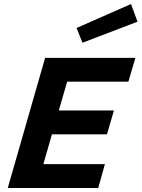

<svg xmlns="http://www.w3.org/2000/svg" viewBox="-20 -946 712 966"><path d="M365.2 -805.2 639.2 -925.8 671.9 -836.9 395 -731ZM207 -654.8H661.1L626 -535.2H317.9L275.9 -390.1H553.2L518.1 -270H241.2L198.2 -120.1H507.8L474.1 0H19Z"/></svg>

Font: IntelOne Mono Bold
Style: Italic
Weight: 700
Italic angle: -16°
Designer: Fred Shallcrass
Foundry: Frere-Jones Type LLC
Version: Version 1.200;hotconv 1.1.0;makeotfexe 2.6.0;FJTRelease1.2